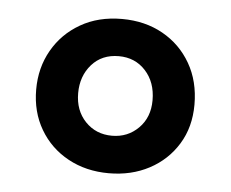

<svg xmlns="http://www.w3.org/2000/svg" viewBox="-35 -757 482 401"><g transform="rotate(5 206.0 -556.5)"><path d="M206 -718Q254.3 -718 291.8 -697Q329.3 -676 350.7 -638.8Q372.1 -601.7 372.1 -552.8Q372.1 -505.7 350.2 -470.1Q328.3 -434.4 290.8 -414.5Q253.3 -394.6 206 -394.6Q158.3 -394.6 120.6 -415.2Q82.9 -435.8 61.5 -472.3Q40 -508.8 40 -555.8Q40 -601.4 60.9 -638.1Q81.8 -674.9 119.1 -696.4Q156.4 -718 206 -718ZM206 -640Q170.7 -640 149.3 -615.8Q128 -591.5 128 -555.8Q128 -519.4 150.1 -496.3Q172.3 -473.2 206 -473.2Q238.8 -473.2 261.5 -495.8Q284.1 -518.4 284.1 -554.3Q284.1 -592 262.2 -616Q240.3 -640 206 -640Z"/></g></svg>

Font: Fraunces SuperSoft
Style: Regular
Weight: 900
Version: Version 1.000;[b76b70a41]